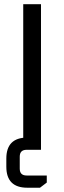

<svg xmlns="http://www.w3.org/2000/svg" viewBox="-20 -710 304 910"><path d="M90.1 0V-690H174.3V0ZM10 41.5Q10 -58 109.5 -58H133.9V0H106.1Q73.6 0 73.6 32.5V89.3Q73.6 121.8 106.1 121.8H201.7V155.3L169.5 179.7H109.5Q10 179.7 10 80.2Z"/></svg>

Font: Oxanium ExtraLight
Style: Regular
Weight: 200
Designer: Severin Meyer
Version: Version 2.000